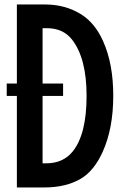

<svg xmlns="http://www.w3.org/2000/svg" viewBox="-20 -805 540 850"><path d="M54.7 -785.2H179.2Q269.5 -785.2 339.8 -741.2Q400.9 -702.6 436.5 -622.6Q481.4 -522.5 481.4 -381.3Q481.4 -236.3 434.6 -132.8Q396.5 -48.8 338.4 -14.2Q272.5 24.9 175.3 24.9H54.7V-380.4H9.8V-435.1H54.7ZM168.5 -680.2V-435.1H259.3V-380.4H168.5V-82H184.6Q259.3 -82 301.8 -134.3Q363.3 -210.4 363.3 -380.9Q363.3 -547.9 298.3 -630.4Q258.8 -680.2 187.5 -680.2Z"/></svg>

Font: BIZ UDGothic
Style: Bold
Weight: 700
Monospace: yes
Designer: TypeBank Co., Ltd.
Foundry: Morisawa Inc.
Version: Version 1.05